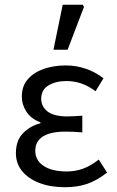

<svg xmlns="http://www.w3.org/2000/svg" viewBox="-20 -772 488 804"><path d="M251.5 12Q191.4 12 145.2 -5.7Q99 -23.4 72.8 -55.2Q46.6 -87 46.6 -130.5Q46.6 -184.5 77.3 -215.1Q108 -245.7 149.4 -255.7V-259.7Q110.6 -274.1 91 -303.8Q71.4 -333.5 71.4 -368Q71.4 -411.7 96.8 -440.5Q122.2 -469.4 164 -483.7Q205.7 -498 255 -498Q299.7 -498 340.1 -483.9Q380.5 -469.8 413.3 -444.2L380.1 -389.9Q351.6 -411.5 321.9 -422Q292.3 -432.6 257.9 -432.6Q213.3 -432.6 182.9 -414.2Q152.5 -395.8 152.5 -358.6Q152.5 -325.8 179.2 -305.1Q206 -284.4 263.4 -284.4Q278 -284.4 292.2 -285.5Q306.3 -286.6 324.7 -287.6V-217.6Q304.9 -219.6 288.1 -220.2Q271.3 -220.8 254.3 -220.8Q191.1 -220.8 159.4 -200.4Q127.7 -180 127.7 -140.7Q127.7 -100.3 162.7 -77.2Q197.6 -54 259.8 -54Q295 -54 326.9 -65.4Q358.9 -76.7 393.6 -103.8L428.4 -49.2Q384.3 -15.2 343.7 -1.6Q303 12 251.5 12ZM203.8 -563.7 242.6 -752.1H326.7L331.6 -742.9L263.1 -563.7Z"/></svg>

Font: Source Sans 3
Style: Regular
Weight: 200
Designer: Paul D. Hunt
Foundry: Adobe
Version: Version 3.046;hotconv 1.0.118;makeotfexe 2.5.65603